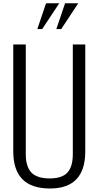

<svg xmlns="http://www.w3.org/2000/svg" viewBox="-20 -1104 593 1138"><path d="M201.2 -931.6 252.9 -1084.5H331.1L230 -931.6ZM314 -931.6 365.7 -1084.5H443.8L342.8 -931.6ZM275.9 13.2Q58.6 13.2 58.6 -206.5V-840.3H132.8V-189.5Q132.8 -117.2 165.5 -82Q198.2 -46.9 273.4 -46.4Q348.6 -46.4 380.4 -82Q411.6 -117.7 411.6 -189.5V-840.3H485.4V-206.5Q485.4 13.2 275.9 13.2Z"/></svg>

Font: Oswald-Light
Style: Light
Weight: 300
Designer: vernon adams
Foundry: vernon adams
Version: Version ; ttfautohint (v0.92.18-e454-dirty) -l 8 -r 50 -G 20